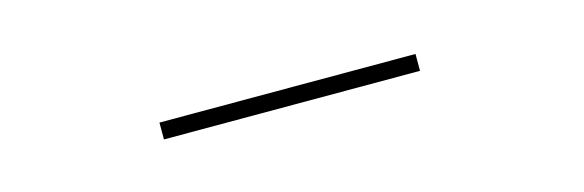

<svg xmlns="http://www.w3.org/2000/svg" viewBox="-11 -480 1071 352"><g transform="rotate(-15 525.0 -304.0)"><path d="M277 -320H763V-288H277Z"/></g></svg>

Font: League Mono Extended Thin
Style: Regular
Weight: 100
Width: 9
Designer: Tyler Finck
Foundry: The League of Moveable Type / Tyler Finck
Version: Version 2.210